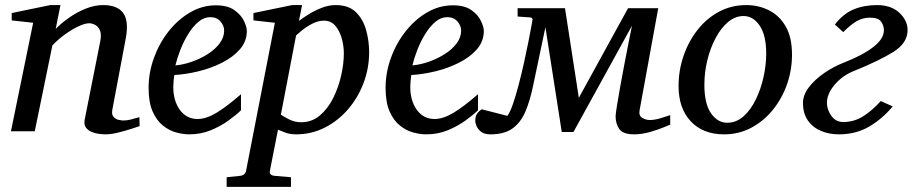

<svg xmlns="http://www.w3.org/2000/svg" viewBox="-20 -514 3588 752"><path d="M526.9 -20Q518.6 -17.1 494.4 -9.3Q470.2 -1.5 442.1 5.4Q414.1 12.2 393.1 12.2Q384.3 12.2 369.1 10.5Q354 8.8 339.4 2.9Q324.7 -2.9 316.2 -14.9Q307.6 -26.9 312 -46.9L373 -354Q377.9 -380.9 371.1 -395.8Q364.3 -410.6 352.3 -416.7Q340.3 -422.9 329.1 -422.9Q313 -422.9 287.4 -410.9Q261.7 -398.9 234.4 -379.2Q207 -359.4 185.1 -335.9L116.2 0H22.9L109.9 -424.8L25.9 -434.1V-462.9L176.8 -494.1H216.8L198.2 -400.9Q220.2 -423.3 250.7 -444.8Q281.2 -466.3 315.9 -480.2Q350.6 -494.1 383.8 -494.1Q439 -494.1 461.9 -463.9Q484.9 -433.6 473.1 -366.2L419.9 -84Q416.5 -64.9 425 -55.9Q433.6 -46.9 445.3 -44.4Q457 -42 462.9 -42Q476.6 -42 492.7 -45.9Q508.8 -49.8 525.9 -55.2Z M946.8 -393.1Q946.8 -352.1 919.7 -321Q892.6 -290 849.4 -268.3Q806.2 -246.6 756.8 -234.6Q707.5 -222.7 662.6 -220.2Q661.1 -210.4 659.9 -196.8Q658.7 -183.1 658.7 -173.8Q658.7 -119.1 684.6 -83.5Q710.4 -47.9 753.9 -47.9Q787.6 -47.9 828.4 -72.5Q869.1 -97.2 923.8 -145V-82Q905.3 -64 875 -42Q844.7 -20 805.7 -3.9Q766.6 12.2 720.7 12.2Q697.8 12.2 670.4 4.9Q643.1 -2.4 618.4 -22Q593.8 -41.5 577.9 -77.1Q562 -112.8 562 -169.9Q562 -229.5 582.8 -286.9Q603.5 -344.2 640.1 -390.9Q676.8 -437.5 724.4 -465.3Q772 -493.2 825.7 -493.2Q872.1 -493.2 898.4 -474.1Q924.8 -455.1 935.8 -431.4Q946.8 -407.7 946.8 -393.1ZM857.9 -394Q857.9 -413.6 843.3 -430.2Q828.6 -446.8 803.7 -446.8Q778.8 -446.8 757.1 -428.5Q735.4 -410.2 717.3 -380.9Q699.2 -351.6 686.5 -319.1Q673.8 -286.6 667 -257.8Q698.7 -260.7 732.2 -272.5Q765.6 -284.2 794.2 -302.5Q822.8 -320.8 840.3 -344.2Q857.9 -367.7 857.9 -394Z M867.7 217.8V180.2L919.9 174.8Q940.4 172.4 943.8 154.8L1056.6 -424.8L972.7 -434.1V-462.9L1124 -494.1H1163.1L1150.9 -432.1Q1165.5 -443.4 1188.7 -457.8Q1211.9 -472.2 1239.5 -483.2Q1267.1 -494.1 1294.9 -494.1Q1345.7 -494.1 1374 -466.3Q1402.3 -438.5 1414.1 -396Q1425.8 -353.5 1425.8 -309.1Q1425.8 -247.6 1404.3 -189.9Q1382.8 -132.3 1344 -86.9Q1305.2 -41.5 1252.9 -14.6Q1200.7 12.2 1139.6 12.2Q1117.2 12.2 1099.1 5.9Q1081.1 -0.5 1068.8 -5.9L1037.1 154.8Q1033.2 172.9 1056.6 174.8L1119.6 180.2V217.8ZM1159.7 -35.2Q1200.7 -35.2 1231.9 -61Q1263.2 -86.9 1284.2 -128.4Q1305.2 -169.9 1315.9 -216.8Q1326.7 -263.7 1326.7 -305.2Q1326.7 -334.5 1318.4 -364Q1310.1 -393.6 1293 -413.3Q1275.9 -433.1 1249 -433.1Q1225.1 -433.1 1201.4 -420.4Q1177.7 -407.7 1160.9 -393.6Q1144 -379.4 1139.6 -375L1080.1 -64.9Q1088.9 -58.6 1111.3 -46.9Q1133.8 -35.2 1159.7 -35.2Z M1875 -393.1Q1875 -352.1 1847.9 -321Q1820.8 -290 1777.6 -268.3Q1734.4 -246.6 1685.1 -234.6Q1635.7 -222.7 1590.8 -220.2Q1589.4 -210.4 1588.1 -196.8Q1586.9 -183.1 1586.9 -173.8Q1586.9 -119.1 1612.8 -83.5Q1638.7 -47.9 1682.1 -47.9Q1715.8 -47.9 1756.6 -72.5Q1797.4 -97.2 1852.1 -145V-82Q1833.5 -64 1803.2 -42Q1772.9 -20 1733.9 -3.9Q1694.8 12.2 1648.9 12.2Q1626 12.2 1598.6 4.9Q1571.3 -2.4 1546.6 -22Q1522 -41.5 1506.1 -77.1Q1490.2 -112.8 1490.2 -169.9Q1490.2 -229.5 1511 -286.9Q1531.7 -344.2 1568.4 -390.9Q1605 -437.5 1652.6 -465.3Q1700.2 -493.2 1753.9 -493.2Q1800.3 -493.2 1826.7 -474.1Q1853 -455.1 1864 -431.4Q1875 -407.7 1875 -393.1ZM1786.1 -394Q1786.1 -413.6 1771.5 -430.2Q1756.8 -446.8 1731.9 -446.8Q1707 -446.8 1685.3 -428.5Q1663.6 -410.2 1645.5 -380.9Q1627.4 -351.6 1614.7 -319.1Q1602.1 -286.6 1595.2 -257.8Q1627 -260.7 1660.4 -272.5Q1693.8 -284.2 1722.4 -302.5Q1751 -320.8 1768.6 -344.2Q1786.1 -367.7 1786.1 -394Z M1900.9 12.2Q1876.5 12.2 1863.5 1.5Q1850.6 -9.3 1845.9 -21.7Q1841.3 -34.2 1841.3 -39.1Q1841.3 -59.1 1848.9 -69.3Q1856.4 -79.6 1867.2 -85.9L1967.3 -60.1Q1978 -74.7 1989.3 -107.4Q2000.5 -140.1 2011.5 -182.1Q2022.5 -224.1 2032.2 -267.8Q2042 -311.5 2049.3 -348.9Q2056.6 -386.2 2060.8 -409.2Q2064.9 -432.1 2064.9 -432.1Q2068.4 -444.3 2057.1 -445.8L2007.3 -449.2V-481.9H2192.9L2247.1 -130.9L2439.9 -481.9H2558.1L2484.9 -81.1Q2481.4 -60.1 2496.1 -52Q2510.7 -43.9 2524.9 -43.9Q2544.9 -43.9 2569.8 -51.8Q2594.7 -59.6 2605 -63V-25.9Q2605 -25.9 2582.3 -16.4Q2559.6 -6.8 2526.9 2.7Q2494.1 12.2 2463.9 12.2Q2419.4 12.2 2405.3 -9Q2391.1 -30.3 2391.1 -58.1Q2391.1 -66.9 2396 -97.4Q2400.9 -127.9 2408.4 -170.4Q2416 -212.9 2424.8 -258.8Q2433.6 -304.7 2441.7 -345.7Q2449.7 -386.7 2455.1 -413.1L2226.1 2.9H2180.2L2116.2 -407.2L2068.8 -182.1Q2056.6 -121.6 2038.3 -78.1Q2020 -34.7 1987.8 -11.2Q1955.6 12.2 1900.9 12.2Z M3082 -299.8Q3082 -239.3 3062.3 -183.3Q3042.5 -127.4 3006.6 -83.3Q2970.7 -39.1 2922.1 -13.4Q2873.5 12.2 2815.9 12.2Q2733.4 12.2 2685.5 -38.8Q2637.7 -89.8 2637.7 -176.8Q2637.7 -237.8 2657 -294.4Q2676.3 -351.1 2711.4 -396.2Q2746.6 -441.4 2795.4 -467.8Q2844.2 -494.1 2902.8 -494.1Q2951.2 -494.1 2991.9 -473.6Q3032.7 -453.1 3057.4 -410.4Q3082 -367.7 3082 -299.8ZM2981 -304.2Q2981 -375.5 2955.6 -413.3Q2930.2 -451.2 2892.1 -451.2Q2859.4 -451.2 2831.5 -427.7Q2803.7 -404.3 2783 -365.2Q2762.2 -326.2 2750.5 -278.6Q2738.8 -231 2738.8 -182.1Q2738.8 -107.9 2764.6 -70.6Q2790.5 -33.2 2828.1 -33.2Q2863.8 -33.2 2892.1 -58.3Q2920.4 -83.5 2940.2 -124.3Q2960 -165 2970.5 -212.4Q2981 -259.8 2981 -304.2Z M3534.7 -396Q3534.7 -345.2 3478.5 -310.3Q3422.4 -275.4 3321.8 -234.9Q3278.8 -217.3 3248.8 -181.9Q3218.8 -146.5 3218.8 -110.8Q3218.8 -85.4 3235.8 -60.8Q3252.9 -36.1 3282.7 -36.1Q3322.8 -36.1 3357.2 -56.4Q3391.6 -76.7 3429.7 -118.2L3476.6 -97.2Q3434.1 -46.9 3382.6 -17.3Q3331.1 12.2 3265.6 12.2Q3227.5 12.2 3195.6 -1.2Q3163.6 -14.6 3144.3 -42Q3125 -69.3 3125 -110.8Q3125 -142.1 3148.2 -172.4Q3171.4 -202.6 3208.3 -228Q3245.1 -253.4 3285.6 -269Q3358.4 -297.4 3400.1 -329.6Q3441.9 -361.8 3441.9 -396Q3441.9 -414.1 3430.9 -429.4Q3419.9 -444.8 3387.7 -444.8Q3359.4 -444.8 3336.2 -431.6Q3313 -418.5 3282.7 -388.2L3250 -418Q3282.2 -460 3323.2 -477.1Q3364.3 -494.1 3414.6 -494.1Q3470.2 -494.1 3502.4 -464.1Q3534.7 -434.1 3534.7 -396Z"/></svg>

Font: Charis
Style: Italic
Weight: 400
Italic angle: -11°
Designer: Walt Agee, Miriam Martin, Annie Olsen, Victor Gaultney, Lorna Priest, Alan Ward, Bob Hallissy, Martin Hosken, Sharon Cor
Foundry: SIL Global
Version: Version 7.000